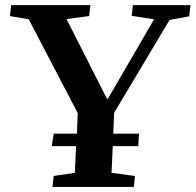

<svg xmlns="http://www.w3.org/2000/svg" viewBox="-20 -734 768 754"><path d="M19 -670.9 23.9 -713.9H335L330.1 -670.9L241.2 -659.2L399.9 -346.2H403.8L585 -658.2L497.1 -671.9L502 -713.9H728L723.1 -669.9L646 -655.8L428.2 -291L424.8 -209H525.9L522.9 -160.2H422.9L418 -55.2L509.8 -43L505.9 0H186L190.9 -43L273.9 -55.2L278.8 -160.2H183.1L190.9 -209H282.2L285.2 -290L92.8 -658.2Z"/></svg>

Font: Literata SemiBold
Style: Italic
Weight: 650
Italic angle: -2.39999°
Designer: Latin by Veronika Burian and Jose Scaglione. Greek by Irene Vlachou. Cyrillic by Vera Evstafieva
Foundry: TypeTogether
Version: Version 3.021